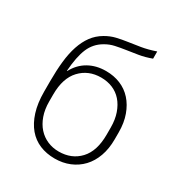

<svg xmlns="http://www.w3.org/2000/svg" viewBox="-168 -824 891 949"><g transform="rotate(30 277.5 -350.0)"><path d="M280 6Q233 6 194.5 -10Q156 -26 128.5 -58.5Q101 -91 85.5 -140Q70 -189 70 -255V-315Q70 -376 75.5 -427Q81 -478 94.5 -518.5Q108 -559 130 -589Q152 -619 186 -639Q215 -656 244.5 -663Q274 -670 306 -674.5Q338 -679 374.5 -685Q411 -691 455 -706V-665Q417 -651 383 -645.5Q349 -640 318.5 -635.5Q288 -631 260 -625Q232 -619 207 -604Q162 -578 142 -530.5Q122 -483 116 -400H118Q143 -447 186 -471.5Q229 -496 285 -496Q330 -496 367.5 -480.5Q405 -465 432 -435Q459 -405 474.5 -362Q490 -319 490 -265V-225Q490 -171 474.5 -128Q459 -85 431 -55.5Q403 -26 364.5 -10Q326 6 280 6ZM280 -34Q353 -34 398.5 -82.5Q444 -131 444 -225V-265Q444 -311 431.5 -346.5Q419 -382 397.5 -406.5Q376 -431 346 -443.5Q316 -456 280 -456Q208 -456 162 -407Q116 -358 116 -265V-225Q116 -180 128.5 -144.5Q141 -109 163 -84.5Q185 -60 215 -47Q245 -34 280 -34Z"/></g></svg>

Font: PT Root UI Light
Style: Regular
Weight: 300
Designer: Vitaly Kuzmin
Foundry: ParaType Ltd.
Version: Version 2.000G